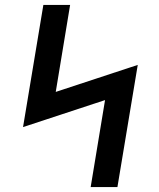

<svg xmlns="http://www.w3.org/2000/svg" viewBox="-20 -755 640 775"><path d="M346 0 404 -351 73 -242 155 -735H263L205 -384L536 -493L454 0Z"/></svg>

Font: Iosevka Slab Semibold Extended
Style: Italic
Weight: 600
Width: 7
Italic angle: -9°
Monospace: yes
Designer: Belleve Invis
Foundry: Belleve Invis
Version: Version 11.1.0; ttfautohint (v1.8.3)